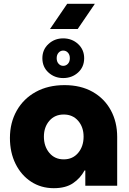

<svg xmlns="http://www.w3.org/2000/svg" viewBox="-20 -973 675 1006"><path d="M262 13Q195 13 143 -21Q91 -55 61.5 -114.5Q32 -174 32 -250Q32 -330 67.5 -393Q103 -456 167.5 -491.5Q232 -527 318 -527Q403 -527 465 -492Q527 -457 560.5 -395.5Q594 -334 594 -256V0H427V-80H423Q401 -39 362.5 -13Q324 13 262 13ZM314 -138Q361 -138 389.5 -172Q418 -206 418 -257Q418 -307 389.5 -340Q361 -373 314 -373Q267 -373 238.5 -340Q210 -307 210 -257Q210 -206 238.5 -172Q267 -138 314 -138ZM311 -564Q266 -564 234 -593Q202 -622 202 -668Q202 -713 234 -742.5Q266 -772 311 -772Q357 -772 389 -742.5Q421 -713 421 -668Q421 -622 389 -593Q357 -564 311 -564ZM311 -628Q326 -628 336 -639Q346 -650 346 -668Q346 -686 336 -697Q326 -708 311 -708Q297 -708 287 -697Q277 -686 277 -668Q277 -650 287 -639Q297 -628 311 -628ZM242 -821 332 -953H477L387 -821Z"/></svg>

Font: MuseoModerno ExtraBold
Style: Regular
Weight: 800
Designer: Pablo Cosgaya, Héctor Gatti, Marcela Romero, and the Authors of The MuseoModerno Project.
Foundry: Omnibus-Type Team
Version: Version 1.001